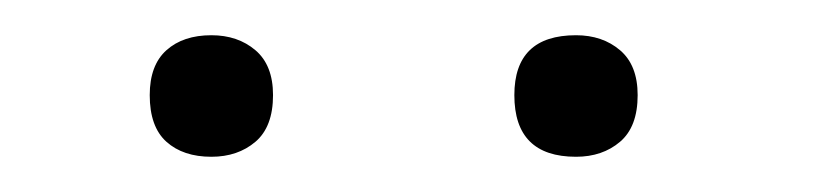

<svg xmlns="http://www.w3.org/2000/svg" viewBox="-20 -741 465 109"><path d="M100 -652Q84 -652 74.5 -660.5Q65 -669 65 -687Q65 -704 74.5 -712.5Q84 -721 100 -721Q115 -721 125 -712.5Q135 -704 135 -687Q135 -669 125 -660.5Q115 -652 100 -652ZM307 -652Q272 -652 272 -687Q272 -721 307 -721Q322 -721 332 -712.5Q342 -704 342 -687Q342 -669 332 -660.5Q322 -652 307 -652Z"/></svg>

Font: Encode Sans Narrow
Style: ExtraLight
Weight: 200
Designer: Pablo Impallari, Andres Torresi
Foundry: Pablo Impallari, Andres Torresi
Version: Version 1.000; ttfautohint (v1.00) -l 8 -r 50 -G 200 -x 14 -